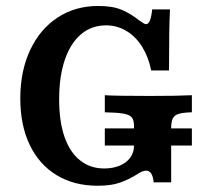

<svg xmlns="http://www.w3.org/2000/svg" viewBox="-20 -602 654 634"><path d="M47 -276.7Q47 -366.7 79.2 -436Q111.5 -505.3 169.8 -543.8Q228.2 -582.3 304.1 -582.3Q352.8 -582.3 382.8 -569.2Q412.8 -556.1 439.1 -535.1Q446 -530.3 452.1 -526.2Q458.2 -522.2 462.2 -522.2Q469.9 -522.2 475 -534.3Q480 -546.3 482.5 -571H541.3Q539.7 -541.6 538.9 -492Q538.1 -442.4 538.1 -369.4H479.2Q470.4 -413.6 449.4 -447.5Q428.3 -481.3 397.5 -499.8Q366.8 -518.3 329.8 -518.3Q282.9 -518.3 248.2 -489.4Q213.4 -460.4 194.3 -405.2Q175.3 -350.1 175.3 -273.9Q175.3 -200.7 193.1 -149.8Q210.9 -98.9 244.5 -72.3Q278.1 -45.7 323.9 -45.7Q352.8 -45.7 375.2 -55Q397.6 -64.3 410 -81.4Q422.5 -98.5 422.5 -121V-186.2Q422.5 -204.7 415.4 -213.9Q408.2 -223.1 388.1 -226.7Q368 -230.4 326.1 -231.2V-287.6Q361.1 -285.2 476.2 -285.2Q568.9 -285.2 613.6 -287.6V-231.2Q584.1 -230.4 570 -226Q555.8 -221.6 550.5 -210.9Q545.2 -200.2 545.2 -178V0H487.4Q485.7 -19 479.4 -28.8Q473.1 -38.5 462.4 -38.5Q455.4 -38.5 447.8 -35Q440.2 -31.6 430.3 -24.9Q403.5 -8.6 375.4 1.3Q347.2 11.3 302.1 11.3Q224.4 11.3 166.7 -23.8Q109 -58.9 78 -123.9Q47 -188.8 47 -276.7ZM326.1 -178H613.6V-121.5H326.1Z"/></svg>

Font: Playfair Micro SmCond SmLight
Style: Regular
Weight: 360
Width: 4
Designer: Claus Eggers Sørensen
Foundry: Claus Eggers Sørensen
Version: Version 2.100;Glyphs 3.2 (3219)